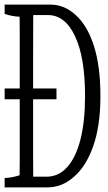

<svg xmlns="http://www.w3.org/2000/svg" viewBox="-30 -747 468 834"><path d="M188 -727.1Q250 -727.1 298.8 -681.6Q349.6 -636.2 377.9 -547.6Q406.2 -459 406.2 -329.6Q406.2 -200.2 374.8 -111.6Q343.3 -22.9 290 22Q239.3 66.9 175.8 66.9H-9.8Q-9.8 51.8 -9.8 26.4Q22.9 24.9 55.2 14.2Q55.7 -20.5 55.7 -50.8Q55.7 -178.2 55.7 -315.9H-9.8Q-9.8 -334.5 -9.8 -362.8H55.7Q55.7 -481 55.7 -608.4Q55.7 -639.6 55.2 -674.3Q22.5 -675.8 -9.8 -686.5Q-9.8 -701.7 -9.8 -727.1ZM215.3 -315.9H113.8Q113.8 -243.7 113.8 -180.7Q113.8 -118.7 113.8 -71.8Q113.8 -26.9 114.3 20.5H171.9Q225.1 20.5 262.2 -21.5Q299.8 -63.5 319.6 -141.6Q339.4 -219.7 339.4 -329.1Q339.4 -499 295.9 -589.4Q253.4 -681.6 177.7 -681.6H114.3Q113.8 -635.7 113.8 -485.4Q113.8 -418.9 113.8 -362.8H215.3Q215.3 -334.5 215.3 -315.9Z"/></svg>

Font: Scarab Serif
Style: Condensed-Light
Weight: 300
Designer: John Roberts
Foundry: Scarab
Version: 1.0